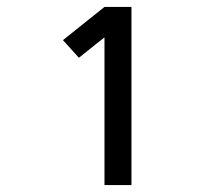

<svg xmlns="http://www.w3.org/2000/svg" viewBox="-20 -858 640 555"><path d="M282 -323V-750L208 -691L162 -742L282 -838H360V-323Z"/></svg>

Font: Bmono
Style: Regular
Weight: 400
Monospace: yes
Designer: Belleve Invis
Foundry: Belleve Invis
Version: Version 11.2.2; ttfautohint (v1.8.2)